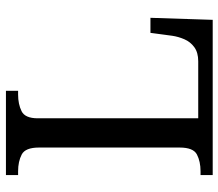

<svg xmlns="http://www.w3.org/2000/svg" viewBox="-66 -688 754 663"><g transform="rotate(-90 311.5 -357.0)"><path d="M38 0V-42H51Q85 -42 109 -54.5Q133 -67 133 -114V-600Q133 -647 109 -659.5Q85 -672 51 -672H38V-714H329V-672H316Q283 -672 258.5 -660Q234 -648 234 -604V-50H431Q461 -50 479.5 -63.5Q498 -77 507 -98Q516 -119 519 -140L529 -215H581L574 0Z"/></g></svg>

Font: Noto Serif Toto
Style: Regular
Weight: 400
Designer: Monotype Design Team
Foundry: Monotype Imaging Inc.
Version: Version 2.001